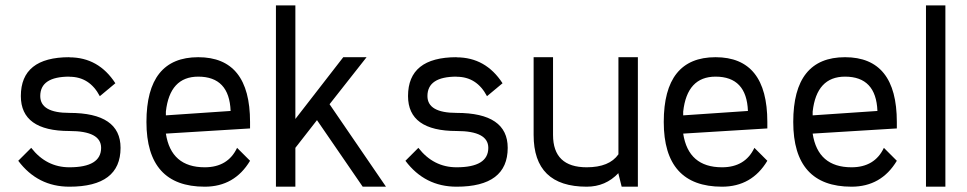

<svg xmlns="http://www.w3.org/2000/svg" viewBox="-20 -704 3646 724"><path d="M361.3 -146.5Q361.3 -210 241.7 -210Q58.6 -210 58.6 -341.8Q58.6 -488.3 241.7 -488.3V-487.8Q351.6 -487.8 415 -390.1L356.4 -341.3Q317.9 -414.6 241.7 -414.6V-415Q131.8 -415 131.8 -341.8Q131.8 -278.3 241.7 -278.3Q434.6 -278.3 434.6 -146.5Q434.6 0 241.7 0Q122.1 0 48.8 -97.7L97.7 -146.5Q154.8 -73.2 241.7 -73.2Q361.3 -73.2 361.3 -146.5Z M752 0Q532.2 0 532.2 -244.1Q532.2 -488.3 727.5 -488.3Q922.9 -488.3 922.9 -244.1V-219.7L605.5 -200.2Q625 -73.2 752 -73.2Q839.4 -73.2 874 -146.5L922.9 -97.7Q864.3 0 752 0ZM849.6 -285.6Q844.7 -415 727.5 -415Q620.1 -415 605.5 -283.2V-269Z M1362.3 -488.3 1222.7 -311 1435.5 0H1347.7L1175.3 -251L1093.8 -146.5V0H1020.5V-683.6H1093.8V-255.4L1274.4 -488.3Z M1821.3 -146.5Q1821.3 -210 1701.7 -210Q1518.6 -210 1518.6 -341.8Q1518.6 -488.3 1701.7 -488.3V-487.8Q1811.5 -487.8 1875 -390.1L1816.4 -341.3Q1777.8 -414.6 1701.7 -414.6V-415Q1591.8 -415 1591.8 -341.8Q1591.8 -278.3 1701.7 -278.3Q1894.5 -278.3 1894.5 -146.5Q1894.5 0 1701.7 0Q1582 0 1508.8 -97.7L1557.6 -146.5Q1614.7 -73.2 1701.7 -73.2Q1821.3 -73.2 1821.3 -146.5Z M2192.4 0Q1992.2 0 1992.2 -195.3V-488.3H2065.4V-195.3Q2065.4 -73.2 2192.4 -73.2Q2277.8 -73.2 2312 -122.1V-488.3H2385.3V0H2324.2L2312 -48.8V-51.3Q2263.7 0 2192.4 0Z M2702.6 0Q2482.9 0 2482.9 -244.1Q2482.9 -488.3 2678.2 -488.3Q2873.5 -488.3 2873.5 -244.1V-219.7L2556.2 -200.2Q2575.7 -73.2 2702.6 -73.2Q2790 -73.2 2824.7 -146.5L2873.5 -97.7Q2814.9 0 2702.6 0ZM2800.3 -285.6Q2795.4 -415 2678.2 -415Q2570.8 -415 2556.2 -283.2V-269Z M3190.9 0Q2971.2 0 2971.2 -244.1Q2971.2 -488.3 3166.5 -488.3Q3361.8 -488.3 3361.8 -244.1V-219.7L3044.4 -200.2Q3064 -73.2 3190.9 -73.2Q3278.3 -73.2 3313 -146.5L3361.8 -97.7Q3303.2 0 3190.9 0ZM3288.6 -285.6Q3283.7 -415 3166.5 -415Q3059.1 -415 3044.4 -283.2V-269Z M3544.9 -683.6V0H3471.7V-683.6Z"/></svg>

Font: Sanitrixie
Style: Regular
Weight: 400
Designer: Jayvee D. Enaguas (Grand Chaos)
Version: Version 1.1 - 6/9/2013